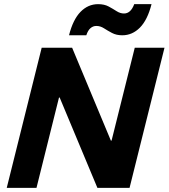

<svg xmlns="http://www.w3.org/2000/svg" viewBox="-20 -905 812 925"><path d="M604.2 0H449.2L267.5 -435H264.2L155.8 0H12.5L180.8 -675H327.5L514.2 -227.5H517.5L629.2 -675H772.5ZM312.5 -735Q331.7 -810.8 367.9 -847.9Q404.2 -885 452.5 -885Q482.5 -885 503.3 -873.8Q524.2 -862.5 541.7 -851.2Q559.2 -840 577.5 -840Q610 -840 626.7 -885H710Q690.8 -809.2 654.2 -772.1Q617.5 -735 569.2 -735Q540.8 -735 519.6 -746.2Q498.3 -757.5 480.8 -768.8Q463.3 -780 444.2 -780Q428.3 -780 415.8 -769.2Q403.3 -758.3 395.8 -735Z"/></svg>

Font: Funnel Sans Light ExtraBold
Style: Italic
Weight: 800
Italic angle: -14.036°
Version: Version 1.000